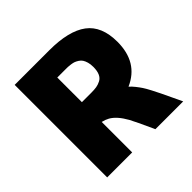

<svg xmlns="http://www.w3.org/2000/svg" viewBox="-182 -895 1064 1064"><g transform="rotate(-45 350.0 -362.5)"><path d="M514.2 -272Q527.8 -260.3 541.7 -242.7Q555.7 -225.1 565.4 -210.4Q575.2 -195.8 591.1 -165.3Q606.9 -134.8 614.5 -118.9Q622.1 -103 642.3 -60.5Q662.6 -18.1 670.9 0H453.1Q402.8 -110.8 387.2 -138.7Q352.1 -201.2 312 -223.6Q293.5 -233.9 271 -238.8V0H75.2V-725.1H347.2Q498.5 -725.1 572.8 -669.7Q647 -614.3 647 -491.2Q647 -330.1 514.2 -272ZM454.1 -487.8Q454.1 -508.3 449.5 -524.4Q444.8 -540.5 438.2 -550.8Q431.6 -561 420.2 -568.4Q408.7 -575.7 399.7 -579.1Q390.6 -582.5 376.2 -584.5Q361.8 -586.4 354.2 -586.7Q346.7 -586.9 333 -586.9H271V-394H344.2Q369.1 -394 385.5 -396.7Q401.9 -399.4 419.2 -408.2Q436.5 -417 445.3 -436.8Q454.1 -456.5 454.1 -487.8Z"/></g></svg>

Font: Stilu Bold
Style: Regular
Weight: 700
Designer: Genilson Lima Santos
Foundry: Genilson Lima Santos
Version: Version 1.200;PS 001.200;hotconv 1.0.88;makeotf.lib2.5.64775